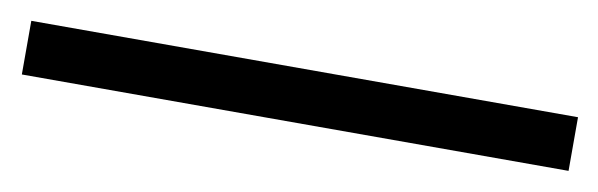

<svg xmlns="http://www.w3.org/2000/svg" viewBox="-30 -56 651 209"><g transform="rotate(10 296.0 48.5)"><path d="M-5.7 77.9V18.6H598.6V77.9Z"/></g></svg>

Font: Noto Serif SC
Style: Regular
Weight: 200
Designer: Ryoko NISHIZUKA 西塚涼子 (kana & ideographs); Frank Grießhammer (Latin, Greek & Cyrillic); Wenlong ZHANG 张文龙 (bopomofo); San
Foundry: Adobe
Version: Version 2.001;hotconv 1.1.0;makeotfexe 2.6.0